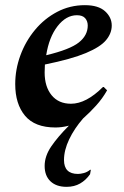

<svg xmlns="http://www.w3.org/2000/svg" viewBox="-20 -484 480 744"><path d="M195 10Q115 10 77 -35.5Q39 -81 39 -158Q39 -215 59 -269.5Q79 -324 115.5 -368Q152 -412 201.5 -438Q251 -464 309 -464Q361 -464 387 -440.5Q413 -417 413 -385Q413 -355 391 -328.5Q369 -302 313 -278.5Q257 -255 154 -234Q153 -219 153 -203Q153 -148 180 -115Q207 -82 255 -82Q314 -82 379 -147H382L395 -134Q377 -102 352 -74.5Q327 -47 302 -25Q268 14 248 56Q228 98 228 136Q228 190 282 190Q292 190 305 186.5Q318 183 329 174H332L329 191Q313 214 290.5 227Q268 240 238 240Q198 240 175.5 218.5Q153 197 153 159Q153 121 178.5 83.5Q204 46 247 3Q231 7 218.5 8.5Q206 10 195 10ZM278 -425Q236 -425 203 -382.5Q170 -340 159 -270Q251 -292 285.5 -319.5Q320 -347 320 -385Q320 -402 310 -413.5Q300 -425 278 -425Z"/></svg>

Font: Spectral SemiBold
Style: Italic
Weight: 600
Italic angle: -10°
Designer: Jean-Baptiste Levee
Foundry: Production Type
Version: Version 2.001